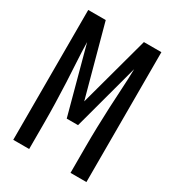

<svg xmlns="http://www.w3.org/2000/svg" viewBox="-178 -838 855 941"><g transform="rotate(30 250.0 -367.5)"><path d="M43 0V-735H142L250 -337L358 -735H457V0H367V-147Q367 -203 368.5 -259Q370 -315 372.5 -371.5Q375 -428 378.5 -484Q382 -540 383 -596L282 -221H218L117 -596Q118 -540 121.5 -484Q125 -428 127.5 -371.5Q130 -315 131.5 -259Q133 -203 133 -147V0Z"/></g></svg>

Font: Iosevka SS10 Medium
Style: Regular
Weight: 500
Monospace: yes
Designer: Belleve Invis
Foundry: Belleve Invis
Version: Version 28.0.6; ttfautohint (v1.8.4)